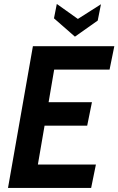

<svg xmlns="http://www.w3.org/2000/svg" viewBox="-20 -928 584 948"><path d="M453.5 -115.5 430 0H19.5L142.5 -700H544.5L521 -584.5H247.5L220 -423.5H434L410.5 -307.5H200L167 -115.5ZM350 -747 246.5 -837.5 260.5 -908.5 364.5 -834.5 478.5 -907 462.5 -826.5Z"/></svg>

Font: Cabin Condensed
Style: Bold Italic
Weight: 700
Width: 3
Italic angle: -10°
Designer: Pablo Impallari
Foundry: Pablo Impallari. http://www.impallari.com Igino Marini. http://www.ikern.com
Version: Version 3.001; ttfautohint (v1.8.3)